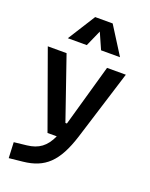

<svg xmlns="http://www.w3.org/2000/svg" viewBox="-184 -890 954 1219"><g transform="rotate(20 293.0 -280.5)"><path d="M31.7 234.4 124.5 224.6C267.1 209.5 343.3 140.1 402.3 -45.9L549.3 -517.6H422.4L303.7 -98.6H293.5L148.9 -517.6H22L208.5 0H271C236.3 76.7 189 109.9 112.8 118.7L26.9 128.4ZM124 -609.4H252L300.3 -718.3L348.6 -609.4H476.6L359.4 -794.9H241.2Z"/></g></svg>

Font: Cascadia Code PL SemiBold
Style: Regular
Weight: 600
Monospace: yes
Designer: Aaron Bell
Foundry: Saja Typeworks
Version: Version 2404.023